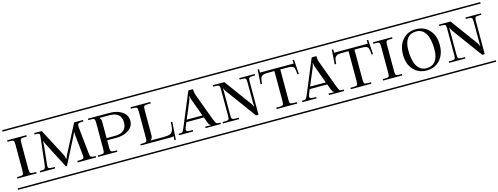

<svg xmlns="http://www.w3.org/2000/svg" viewBox="-28 -1455 5719 2203"><g transform="rotate(-15 2831.0 -354.0)"><path d="M-8.8 -708H288.1V-690.9H-8.8ZM-8.8 -17.1H288.1V0H-8.8ZM17.1 -127V-144H43.9Q79.1 -144 87.6 -152.8Q96.2 -161.6 96.2 -196.8V-511.2Q96.2 -546.4 87.6 -555.2Q79.1 -564 43.9 -564H17.1V-581.1H245.1V-564H219.2Q184.1 -564 175 -555.2Q166 -546.4 166 -511.2V-196.8Q166 -161.6 175 -152.8Q184.1 -144 219.2 -144H245.1V-127Z M338.9 -581.1H427.7L602.1 -249Q613.8 -226.1 613.8 -205.1L624 -204.1Q624 -214.8 639.6 -247.1L813 -581.1H918V-564H901.9Q869.6 -564 859.1 -557.1Q848.6 -550.3 848.6 -525.9Q848.6 -511.7 849.6 -502.9L880.9 -205.1Q882.3 -189 883.5 -180.9Q884.8 -172.9 887.9 -164.6Q891.1 -156.2 894.3 -153.3Q897.5 -150.4 904.8 -147.7Q912.1 -145 920.7 -144.5Q929.2 -144 943.8 -144H951.7V-127H733.9V-144H751Q787.6 -144 800.3 -150.9Q813 -157.7 813 -178.2Q813 -186 812 -190.9L786.6 -432.1Q784.7 -449.7 784.7 -472.2H780.8Q780.8 -466.3 764.6 -433.1L603 -118.2H590.8L433.6 -421.9Q418.9 -450.7 418.9 -461.9H412.6Q412.6 -445.3 410.6 -420.9L386.7 -192.9Q385.7 -186 385.7 -173.8Q385.7 -154.3 397.7 -149.2Q409.7 -144 447.8 -144H465.8V-127H287.6V-144H298.8Q336.4 -144 346.4 -153.8Q356.4 -163.6 360.8 -205.1L397 -520Q397.9 -527.8 397.9 -540Q397.9 -555.7 389.6 -559.8Q381.3 -564 352.1 -564H338.9ZM270 -708H969.7V-690.9H270ZM270 -17.1H969.7V0H270Z M950.7 -708H1475.6V-690.9H950.7ZM950.7 -17.1H1475.6V0H950.7ZM1108.4 -555.2V-553.2Q1125.5 -536.1 1125.5 -502.9V-310.1H1226.6Q1294.4 -310.1 1329.8 -341.6Q1365.2 -373 1365.2 -433.1Q1365.2 -493.2 1330.1 -524.2Q1294.9 -555.2 1226.6 -555.2ZM976.6 -581.1H1230.5Q1325.2 -581.1 1382.8 -540.3Q1440.4 -499.5 1440.4 -433.1Q1440.4 -366.2 1382.6 -325.2Q1324.7 -284.2 1230.5 -284.2H1125.5V-196.8Q1125.5 -161.6 1134.5 -152.8Q1143.6 -144 1178.7 -144H1204.6V-127H976.6V-144H1003.4Q1038.6 -144 1047.1 -152.8Q1055.7 -161.6 1055.7 -196.8V-511.2Q1055.7 -546.4 1047.1 -555.2Q1038.6 -564 1003.4 -564H976.6Z M1456.5 -708H1937.5V-690.9H1456.5ZM1456.5 -17.1H1937.5V0H1456.5ZM1561.5 -196.8V-511.2Q1561.5 -546.4 1553 -555.2Q1544.4 -564 1509.3 -564H1482.4V-581.1H1718.3V-564H1684.6Q1649.4 -564 1640.4 -555.2Q1631.3 -546.4 1631.3 -511.2V-205.1Q1631.3 -176.8 1609.4 -154.8V-152.8H1751.5Q1782.2 -152.8 1801 -154.8Q1819.8 -156.7 1836.2 -162.6Q1852.5 -168.5 1861.1 -180.2Q1869.6 -191.9 1875 -210.4Q1880.4 -229 1882.3 -257.8L1885.3 -296.9H1902.3L1888.2 -85.9L1871.1 -86.9L1874.5 -134.8H1873.5Q1868.7 -129.9 1863.5 -128.4Q1858.4 -127 1846.2 -127H1482.4V-144H1509.3Q1544.4 -144 1553 -152.8Q1561.5 -161.6 1561.5 -196.8Z M1937 -127V-144H1949.2Q1975.6 -144 1983.6 -151.9Q1991.7 -159.7 2007.3 -196.8L2173.3 -596.2H2229V-590.8V-582Q2229 -557.6 2239.3 -525.9L2361.3 -196.8Q2376 -160.2 2384.5 -152.1Q2393.1 -144 2419.4 -144H2434.1V-127H2252.4V-144H2321.3V-146Q2300.3 -153.3 2290 -183.1L2265.1 -250H2057.1L2035.2 -196.8Q2027.3 -175.8 2027.3 -166Q2027.3 -153.3 2038.3 -148.7Q2049.3 -144 2077.1 -144H2105V-127ZM2255.4 -276.9 2180.2 -481Q2171.4 -505.4 2171.4 -526.9H2165Q2165 -506.8 2154.3 -481L2068.4 -276.9ZM1919.4 -708H2452.1V-690.9H1919.4ZM1919.4 -17.1H2452.1V0H1919.4Z M2433.1 -708H2983.9V-690.9H2433.1ZM2433.1 -17.1H2983.9V0H2433.1ZM2459 -581.1H2596.7L2831.1 -261.2Q2847.7 -239.7 2847.7 -225.1H2855Q2853 -244.6 2853 -267.1V-511.2Q2853 -546.4 2844 -555.2Q2835 -564 2799.8 -564H2773.9V-581.1H2958V-564H2932.1Q2897 -564 2887.9 -555.2Q2878.9 -546.4 2878.9 -511.2V-118.2H2849.1L2587.9 -474.1Q2582 -481.9 2577.4 -490.7Q2572.8 -499.5 2570.8 -504.9Q2568.8 -510.3 2568.8 -512.2H2563Q2564 -501 2564 -470.2V-196.8Q2564 -161.6 2572.8 -152.8Q2581.5 -144 2616.7 -144H2651.9V-127H2459V-144H2485.8Q2521 -144 2529.5 -152.8Q2538.1 -161.6 2538.1 -196.8V-511.2Q2538.1 -546.4 2529.5 -555.2Q2521 -564 2485.8 -564H2459Z M2965.8 -708H3472.7V-690.9H2965.8ZM2965.8 -17.1H3472.7V0H2965.8ZM3018.6 -581.1H3420.4L3417.5 -621.1L3435.5 -622.1L3446.8 -450.2H3429.7Q3428.2 -477.1 3426.8 -491Q3425.3 -504.9 3420.7 -519Q3416 -533.2 3410.4 -538.6Q3404.8 -543.9 3392.3 -548.6Q3379.9 -553.2 3365 -554.2Q3350.1 -555.2 3324.7 -555.2H3254.4V-196.8Q3254.4 -161.6 3262.9 -152.8Q3271.5 -144 3306.6 -144H3341.8V-127H3096.7V-144H3131.8Q3167 -144 3175.8 -152.8Q3184.6 -161.6 3184.6 -196.8V-555.2H3123.5Q3085.4 -555.2 3066.4 -552.5Q3047.4 -549.8 3033.9 -537.8Q3020.5 -525.9 3016.4 -506.8Q3012.2 -487.8 3009.8 -450.2H2991.7L3003.4 -622.1L3020.5 -621.1Z M3402.3 -127V-144H3414.6Q3440.9 -144 3449 -151.9Q3457 -159.7 3472.7 -196.8L3638.7 -596.2H3694.3V-590.8V-582Q3694.3 -557.6 3704.6 -525.9L3826.7 -196.8Q3841.3 -160.2 3849.9 -152.1Q3858.4 -144 3884.8 -144H3899.4V-127H3717.8V-144H3786.6V-146Q3765.6 -153.3 3755.4 -183.1L3730.5 -250H3522.5L3500.5 -196.8Q3492.7 -175.8 3492.7 -166Q3492.7 -153.3 3503.7 -148.7Q3514.6 -144 3542.5 -144H3570.3V-127ZM3720.7 -276.9 3645.5 -481Q3636.7 -505.4 3636.7 -526.9H3630.4Q3630.4 -506.8 3619.6 -481L3533.7 -276.9ZM3384.8 -708H3917.5V-690.9H3384.8ZM3384.8 -17.1H3917.5V0H3384.8Z M3846.7 -708H4353.5V-690.9H3846.7ZM3846.7 -17.1H4353.5V0H3846.7ZM3899.4 -581.1H4301.3L4298.3 -621.1L4316.4 -622.1L4327.6 -450.2H4310.5Q4309.1 -477.1 4307.6 -491Q4306.2 -504.9 4301.5 -519Q4296.9 -533.2 4291.3 -538.6Q4285.6 -543.9 4273.2 -548.6Q4260.7 -553.2 4245.8 -554.2Q4231 -555.2 4205.6 -555.2H4135.3V-196.8Q4135.3 -161.6 4143.8 -152.8Q4152.3 -144 4187.5 -144H4222.7V-127H3977.5V-144H4012.7Q4047.9 -144 4056.6 -152.8Q4065.4 -161.6 4065.4 -196.8V-555.2H4004.4Q3966.3 -555.2 3947.3 -552.5Q3928.2 -549.8 3914.8 -537.8Q3901.4 -525.9 3897.2 -506.8Q3893.1 -487.8 3890.6 -450.2H3872.6L3884.3 -622.1L3901.4 -621.1Z M4335.4 -708H4632.3V-690.9H4335.4ZM4335.4 -17.1H4632.3V0H4335.4ZM4361.3 -127V-144H4388.2Q4423.3 -144 4431.9 -152.8Q4440.4 -161.6 4440.4 -196.8V-511.2Q4440.4 -546.4 4431.9 -555.2Q4423.3 -564 4388.2 -564H4361.3V-581.1H4589.4V-564H4563.5Q4528.3 -564 4519.3 -555.2Q4510.3 -546.4 4510.3 -511.2V-196.8Q4510.3 -161.6 4519.3 -152.8Q4528.3 -144 4563.5 -144H4589.4V-127Z M4614.3 -708H5139.2V-690.9H4614.3ZM4614.3 -17.1H5139.2V0H4614.3ZM5022.9 -318.8Q5022.9 -442.4 4984.4 -507.8Q4945.8 -573.2 4873 -573.2Q4803.7 -573.2 4766.8 -525.9Q4730 -478.5 4730 -389.2Q4730 -265.6 4768.6 -200.2Q4807.1 -134.8 4879.9 -134.8Q4949.2 -134.8 4986.1 -182.1Q5022.9 -229.5 5022.9 -318.8ZM4718 -176.3Q4658.2 -243.7 4658.2 -354Q4658.2 -464.4 4718 -531.7Q4777.8 -599.1 4876 -599.1Q4974.1 -599.1 5034.7 -531.7Q5095.2 -464.4 5095.2 -354Q5095.2 -243.7 5034.7 -176.3Q4974.1 -108.9 4876 -108.9Q4777.8 -108.9 4718 -176.3Z M5120.1 -708H5670.9V-690.9H5120.1ZM5120.1 -17.1H5670.9V0H5120.1ZM5146 -581.1H5283.7L5518.1 -261.2Q5534.7 -239.7 5534.7 -225.1H5542Q5540 -244.6 5540 -267.1V-511.2Q5540 -546.4 5531 -555.2Q5522 -564 5486.8 -564H5460.9V-581.1H5645V-564H5619.1Q5584 -564 5575 -555.2Q5565.9 -546.4 5565.9 -511.2V-118.2H5536.1L5274.9 -474.1Q5269 -481.9 5264.4 -490.7Q5259.8 -499.5 5257.8 -504.9Q5255.9 -510.3 5255.9 -512.2H5250Q5251 -501 5251 -470.2V-196.8Q5251 -161.6 5259.8 -152.8Q5268.6 -144 5303.7 -144H5338.9V-127H5146V-144H5172.9Q5208 -144 5216.6 -152.8Q5225.1 -161.6 5225.1 -196.8V-511.2Q5225.1 -546.4 5216.6 -555.2Q5208 -564 5172.9 -564H5146Z"/></g></svg>

Font: FoglihtenFr01
Style: Regular
Weight: 500
Version: Version 0.68